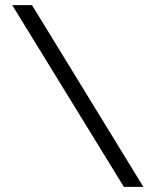

<svg xmlns="http://www.w3.org/2000/svg" viewBox="-20 -730 608 750"><path d="M105 -710 540 0H463.9L27.8 -710Z"/></svg>

Font: Rawline
Style: Regular
Weight: 400
Designer: Matt McInerney, Pablo Impallari, Rodrigo Fuenzalida
Foundry: Matt McInerney, Pablo Impallari, Rodrigo Fuenzalida
Version: Version 4.020;PS 004.020;hotconv 1.0.88;makeotf.lib2.5.64775